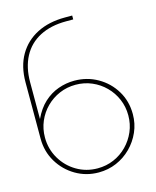

<svg xmlns="http://www.w3.org/2000/svg" viewBox="-108 -774 698 859"><g transform="rotate(-15 241.0 -344.5)"><path d="M276 -681H309V-699H275Q201 -699 146 -671Q91 -643 60.5 -590.5Q30 -538 30 -464V-203Q30 -144 59 -95.5Q88 -47 136.5 -18.5Q185 10 243 10Q287 10 325.5 -6.5Q364 -23 393.5 -52.5Q423 -82 440 -120.5Q457 -159 457 -203Q457 -263 428 -311Q399 -359 350 -387Q301 -415 242 -415Q204 -415 167.5 -402Q131 -389 101 -361.5Q71 -334 50 -289V-459Q50 -528 76.5 -578Q103 -628 154 -654.5Q205 -681 276 -681ZM243 -396Q283 -396 318 -381Q353 -366 379.5 -339.5Q406 -313 421 -278Q436 -243 436 -203Q436 -163 421 -128Q406 -93 379.5 -66Q353 -39 318 -24Q283 -9 243 -9Q190 -9 146 -35Q102 -61 76 -105.5Q50 -150 50 -203Q50 -243 65 -278Q80 -313 106.5 -339.5Q133 -366 168 -381Q203 -396 243 -396Z"/></g></svg>

Font: Advent Pro Thin
Style: Regular
Weight: 250
Version: Version 3.000